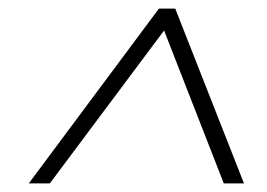

<svg xmlns="http://www.w3.org/2000/svg" viewBox="-20 -720 621 447"><path d="M47 -293 350 -700H388L548 -293H501L362 -649L96 -293Z"/></svg>

Font: DM Sans 10pt ExtraLight
Style: Italic
Weight: 250
Italic angle: -10°
Version: Version 4.004;gftools[0.9.30]